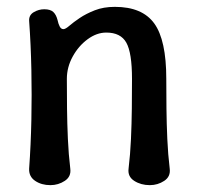

<svg xmlns="http://www.w3.org/2000/svg" viewBox="-20 -530 580 560"><path d="M65 -469Q64 -486 78.5 -494.5Q93 -503 109 -503Q127 -503 135.5 -495Q144 -487 148 -471Q150 -461 154 -453Q158 -445 165 -445Q171 -445 182.5 -455Q194 -465 212.5 -477.5Q231 -490 256.5 -500Q282 -510 315 -510Q395 -510 430 -461.5Q465 -413 465 -300Q465 -258 465.5 -213.5Q466 -169 468 -124.5Q470 -80 475 -38Q478 -15 459 -2.5Q440 10 417 10Q391 10 371.5 -2.5Q352 -15 355 -38Q360 -80 362 -124.5Q364 -169 364.5 -213.5Q365 -258 365 -300Q365 -376 348.5 -405.5Q332 -435 290 -435Q262 -435 235.5 -415.5Q209 -396 192 -365Q175 -334 175 -300Q175 -258 175.5 -213.5Q176 -169 178 -124.5Q180 -80 185 -38Q188 -15 169 -2.5Q150 10 127 10Q101 10 82.5 -2.5Q64 -15 65 -38Q70 -108 71.5 -180.5Q73 -253 71.5 -326.5Q70 -400 65 -469Z"/></svg>

Font: Winky Sans
Style: Regular
Weight: 400
Designer: Simon Atzbach
Foundry: typofactur
Version: Version 1.205